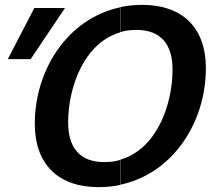

<svg xmlns="http://www.w3.org/2000/svg" viewBox="-20 -756 866 789"><path d="M475 -624C495 -631 518 -633 541 -633C641 -633 689 -574 689 -470C689 -324 623 -143 475 -100V3C690 -43 826 -252 826 -476C826 -641 731 -736 564 -736C532 -736 503 -733 475 -727ZM474 -99C454 -92 431 -90 408 -90C308 -90 260 -149 260 -253C260 -399 326 -580 474 -623V-726C259 -680 123 -471 123 -247C123 -82 218 13 385 13C417 13 446 10 474 4ZM247 -723H121L12 -513H106Z"/></svg>

Font: Perun SemiBold Italic
Style: Regular
Weight: 400
Italic angle: -12°
Foundry: Copyright (c) Stefan Peev, Context Ltd, 2016
Version: Version 1.026